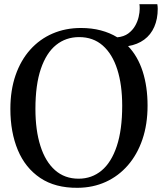

<svg xmlns="http://www.w3.org/2000/svg" viewBox="-20 -885 772 916"><path d="M350.5 11Q243.5 12 172 -36Q100.5 -84 65 -169.2Q29.5 -254.5 29.5 -365.5Q29.5 -454.5 54.2 -526Q79 -597.5 124.2 -648Q169.5 -698.5 231 -725Q292.5 -751.5 366 -751.5Q417.5 -751.5 461 -740Q504.5 -728.5 539.5 -707Q571 -710 591.8 -725.2Q612.5 -740.5 624.5 -761.5Q636.5 -782.5 641.5 -804.5Q646.5 -826.5 646.5 -842.5Q646.5 -851.5 646.2 -856.5Q646 -861.5 645 -865H730.5Q731.5 -859.5 732 -854Q732.5 -848.5 732.5 -843Q732.5 -794.5 716 -756.8Q699.5 -719 667.8 -695.8Q636 -672.5 591 -665Q637.5 -616.5 660.8 -544Q684 -471.5 684 -381Q684 -292 659.5 -220Q635 -148 590.2 -96.5Q545.5 -45 484.5 -17.2Q423.5 10.5 350.5 11ZM355 -32.5Q418 -32.5 464.8 -71.5Q511.5 -110.5 537.2 -188Q563 -265.5 563 -380.5Q563 -480.5 539.5 -554Q516 -627.5 470.2 -667.8Q424.5 -708 357.5 -708Q294.5 -708 247.8 -670.5Q201 -633 175 -556.8Q149 -480.5 149 -365.5Q149 -263.5 172.8 -188.8Q196.5 -114 242.5 -73.2Q288.5 -32.5 355 -32.5Z"/></svg>

Font: Merriweather 60pt
Style: Regular
Weight: 400
Version: Version 2.100